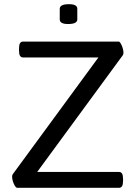

<svg xmlns="http://www.w3.org/2000/svg" viewBox="-20 -899 656 919"><path d="M310 -879C278 -879 266 -870 266 -857V-806C266 -792 278 -784 306 -784C338 -784 350 -793 350 -806V-857C350 -871 338 -879 310 -879ZM549 -700H91C77 -700 71 -690 71 -666V-658C71 -634 77 -624 91 -624H451L41 -65C39 -62 38 -58 38 -53C38 -33 52 0 62 0H549C563 0 569 -10 569 -34V-42C569 -66 563 -76 549 -76H158L568 -635C570 -638 571 -642 571 -647C571 -668 556 -700 549 -700Z"/></svg>

Font: Asap
Style: Regular
Weight: 400
Designer: Pablo Cosgaya
Foundry: Pablo Cosgaya
Version: Version 1.007;PS 001.007;hotconv 1.0.70;makeotf.lib2.5.58329